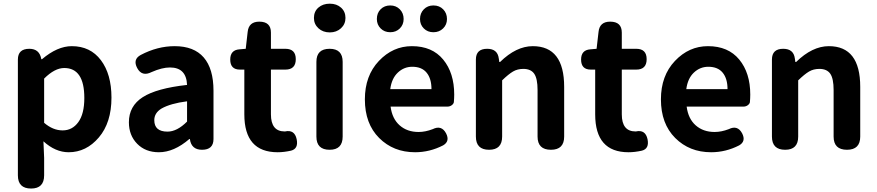

<svg xmlns="http://www.w3.org/2000/svg" viewBox="-20 -830 4859 1064"><path d="M142.6 -559.6Q199.2 -559.6 209 -502H212.9Q297.9 -574.2 377.9 -574.2Q480.5 -574.2 539.1 -496.6Q597.7 -418.9 597.7 -289.1Q597.7 -150.4 527.8 -68.4Q458 13.7 360.4 13.7Q287.1 13.7 220.7 -46.9L224.6 44.9V141.6Q224.6 214.8 152.3 214.8Q79.1 214.8 79.1 141.6V-500Q79.1 -559.6 142.6 -559.6ZM224.6 -394.5V-149.4Q273.4 -107.4 327.1 -107.4Q380.9 -107.4 414.1 -153.3Q447.3 -199.2 447.3 -287.1Q447.3 -453.1 335.9 -453.1Q283.2 -453.1 224.6 -394.5Z M1099.6 0Q1040 0 1032.2 -59.6H1029.3Q944.3 13.7 860.4 13.7Q786.1 13.7 740.2 -33.2Q694.3 -80.1 694.3 -152.3Q694.3 -242.2 771 -291.5Q847.7 -340.8 1016.6 -359.4Q1012.7 -456.1 921.9 -456.1Q877.9 -456.1 820.3 -430.7Q766.6 -403.3 740.2 -453.1Q714.8 -501 759.8 -525.4Q852.5 -574.2 948.2 -574.2Q1054.7 -574.2 1108.9 -511.7Q1163.1 -449.2 1163.1 -327.1V-59.6Q1163.1 0 1099.6 0ZM875 -228.5Q835 -204.1 835 -164.1Q835 -100.6 908.2 -100.6Q960.9 -100.6 1016.6 -156.2V-268.6Q924.8 -256.8 875 -228.5Z M1481.4 -444.3V-196.3Q1481.4 -101.6 1557.6 -101.6H1559.6Q1612.3 -113.3 1624 -58.6Q1634.8 -5.9 1592.8 4.9Q1553.7 13.7 1518.6 13.7Q1334 13.7 1334 -196.3V-444.3H1309.6Q1255.9 -444.3 1255.9 -500Q1255.9 -552.7 1306.6 -556.6L1341.8 -559.6L1352.5 -653.3Q1358.4 -710 1417 -710Q1481.4 -710 1481.4 -649.4V-559.6H1561.5Q1619.1 -559.6 1619.1 -502Q1619.1 -444.3 1561.5 -444.3Z M1878.9 -487.3V-73.2Q1878.9 0 1806.6 0Q1733.4 0 1733.4 -73.2V-487.3Q1733.4 -559.6 1806.6 -559.6Q1878.9 -559.6 1878.9 -487.3ZM1719.7 -730.5Q1719.7 -766.6 1744.6 -788.1Q1769.5 -809.6 1807.6 -809.6Q1845.7 -809.6 1870.1 -787.6Q1894.5 -765.6 1894.5 -730.5Q1894.5 -696.3 1869.6 -673.3Q1844.7 -650.4 1807.6 -650.4Q1769.5 -650.4 1744.6 -673.3Q1719.7 -696.3 1719.7 -730.5Z M2460 -239.3H2144.5Q2153.3 -171.9 2194.8 -135.3Q2236.3 -98.6 2299.8 -98.6Q2336.9 -98.6 2377.9 -114.3Q2426.8 -138.7 2452.1 -90.8Q2474.6 -46.9 2435.5 -24.4Q2361.3 13.7 2280.3 13.7Q2160.2 13.7 2081.1 -65.4Q2002 -144.5 2002 -279.3Q2002 -410.2 2079.6 -492.2Q2157.2 -574.2 2262.7 -574.2Q2375 -574.2 2436 -500Q2497.1 -425.8 2497.1 -305.7Q2497.1 -287.1 2495.1 -263.7Q2493.2 -253.9 2482.9 -246.6Q2472.7 -239.3 2460 -239.3ZM2142.6 -335.9H2371.1Q2371.1 -394.5 2344.2 -427.2Q2317.4 -460 2264.6 -460Q2218.8 -460 2184.6 -427.7Q2150.4 -395.5 2142.6 -335.9ZM2068.4 -724.6Q2068.4 -757.8 2089.4 -778.8Q2110.4 -799.8 2142.6 -799.8Q2174.8 -799.8 2195.8 -778.3Q2216.8 -756.8 2216.8 -724.6Q2216.8 -693.4 2195.8 -672.4Q2174.8 -651.4 2142.6 -651.4Q2110.4 -651.4 2089.4 -672.4Q2068.4 -693.4 2068.4 -724.6ZM2381.8 -799.8Q2415 -799.8 2436 -778.3Q2457 -756.8 2457 -724.6Q2457 -693.4 2435.5 -672.4Q2414.1 -651.4 2381.8 -651.4Q2349.6 -651.4 2328.6 -672.4Q2307.6 -693.4 2307.6 -724.6Q2307.6 -756.8 2328.6 -778.3Q2349.6 -799.8 2381.8 -799.8Z M2617.2 -73.2V-500Q2617.2 -559.6 2679.7 -559.6Q2737.3 -559.6 2744.1 -505.9L2747.1 -486.3H2751Q2840.8 -574.2 2932.6 -574.2Q3106.4 -574.2 3106.4 -348.6V-73.2Q3106.4 0 3033.2 0Q2959 0 2959 -73.2V-331.1Q2959 -394.5 2940.4 -421.4Q2921.9 -448.2 2879.9 -448.2Q2847.7 -448.2 2822.8 -433.6Q2797.9 -418.9 2762.7 -384.8V-73.2Q2762.7 0 2690.4 0Q2617.2 0 2617.2 -73.2Z M3425.8 -444.3V-196.3Q3425.8 -101.6 3502 -101.6H3503.9Q3556.6 -113.3 3568.4 -58.6Q3579.1 -5.9 3537.1 4.9Q3498 13.7 3462.9 13.7Q3278.3 13.7 3278.3 -196.3V-444.3H3253.9Q3200.2 -444.3 3200.2 -500Q3200.2 -552.7 3251 -556.6L3286.1 -559.6L3296.9 -653.3Q3302.7 -710 3361.3 -710Q3425.8 -710 3425.8 -649.4V-559.6H3505.9Q3563.5 -559.6 3563.5 -502Q3563.5 -444.3 3505.9 -444.3Z M4100.6 -239.3H3785.2Q3793.9 -171.9 3835.4 -135.3Q3877 -98.6 3940.4 -98.6Q3977.5 -98.6 4018.6 -114.3Q4067.4 -138.7 4092.8 -90.8Q4115.2 -46.9 4076.2 -24.4Q4002 13.7 3920.9 13.7Q3800.8 13.7 3721.7 -65.4Q3642.6 -144.5 3642.6 -279.3Q3642.6 -410.2 3720.2 -492.2Q3797.9 -574.2 3903.3 -574.2Q4015.6 -574.2 4076.7 -500Q4137.7 -425.8 4137.7 -305.7Q4137.7 -287.1 4135.7 -263.7Q4133.8 -253.9 4123.5 -246.6Q4113.3 -239.3 4100.6 -239.3ZM3783.2 -335.9H4011.7Q4011.7 -394.5 3984.9 -427.2Q3958 -460 3905.3 -460Q3859.4 -460 3825.2 -427.7Q3791 -395.5 3783.2 -335.9Z M4257.8 -73.2V-500Q4257.8 -559.6 4320.3 -559.6Q4377.9 -559.6 4384.8 -505.9L4387.7 -486.3H4391.6Q4481.4 -574.2 4573.2 -574.2Q4747.1 -574.2 4747.1 -348.6V-73.2Q4747.1 0 4673.8 0Q4599.6 0 4599.6 -73.2V-331.1Q4599.6 -394.5 4581.1 -421.4Q4562.5 -448.2 4520.5 -448.2Q4488.3 -448.2 4463.4 -433.6Q4438.5 -418.9 4403.3 -384.8V-73.2Q4403.3 0 4331.1 0Q4257.8 0 4257.8 -73.2Z"/></svg>

Font: GenSenMaruGothic TW TTF Bold
Style: Regular
Weight: 700
Version: Version 1.301